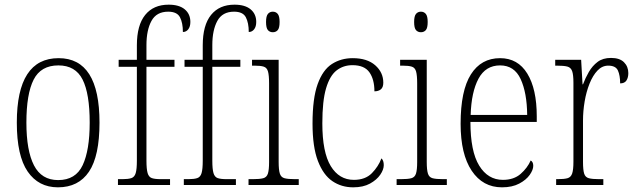

<svg xmlns="http://www.w3.org/2000/svg" viewBox="-20 -792 2722 822"><path d="M228 10Q145 10 98.5 -57.5Q52 -125 52 -267Q52 -543 231 -543Q406 -543 406 -267Q406 -124 361 -57Q316 10 228 10ZM229 -21Q304 -21 334 -85Q364 -149 364 -267Q364 -391 333.5 -451.5Q303 -512 230 -512Q155 -512 124 -451Q93 -390 93 -267Q93 -147 125.5 -84Q158 -21 229 -21Z M485 0V-25H505Q529 -25 542.5 -29.5Q556 -34 561 -51Q566 -68 566 -104V-506H488V-536H566V-598Q566 -684 601.5 -728Q637 -772 702 -772Q747 -772 771 -752Q795 -732 795 -698Q795 -678 786 -666.5Q777 -655 763 -655Q763 -694 750.5 -718Q738 -742 700 -742Q650 -742 628.5 -702.5Q607 -663 607 -599V-536H727V-506H607V-104Q607 -68 612 -51Q617 -34 630 -29.5Q643 -25 668 -25H708V0Z M767 0V-25H787Q811 -25 824.5 -29.5Q838 -34 843 -51Q848 -68 848 -104V-506H770V-536H848V-598Q848 -684 883.5 -728Q919 -772 984 -772Q1029 -772 1053 -752Q1077 -732 1077 -698Q1077 -678 1068 -666.5Q1059 -655 1045 -655Q1045 -694 1032.5 -718Q1020 -742 982 -742Q932 -742 910.5 -702.5Q889 -663 889 -599V-536H1009V-506H889V-104Q889 -68 894 -51Q899 -34 912 -29.5Q925 -25 950 -25H990V0Z M1148 -654Q1135 -654 1127 -663Q1119 -672 1119 -698Q1119 -723 1127 -732.5Q1135 -742 1148 -742Q1161 -742 1169 -732.5Q1177 -723 1177 -698Q1177 -672 1169 -663Q1161 -654 1148 -654ZM1044 0V-25H1063Q1092 -25 1107 -29Q1122 -33 1127 -49Q1132 -65 1132 -98V-435Q1132 -469 1127.5 -485.5Q1123 -502 1109.5 -506.5Q1096 -511 1069 -511H1059V-536H1173V-99Q1173 -65 1178 -49Q1183 -33 1198 -29Q1213 -25 1242 -25H1259V0Z M1492 10Q1442 10 1403 -16.5Q1364 -43 1341 -103Q1318 -163 1318 -263Q1318 -371 1340 -432Q1362 -493 1401 -518Q1440 -543 1490 -543Q1552 -543 1586.5 -512.5Q1621 -482 1621 -438Q1621 -418 1610.5 -409.5Q1600 -401 1583 -401Q1583 -452 1561.5 -482.5Q1540 -513 1489 -513Q1450 -513 1421 -490.5Q1392 -468 1376 -414Q1360 -360 1360 -264Q1360 -140 1396 -81Q1432 -22 1495 -22Q1544 -22 1572 -50.5Q1600 -79 1613 -114Q1623 -105 1623 -85Q1623 -66 1608 -44Q1593 -22 1564 -6Q1535 10 1492 10Z M1782 -654Q1769 -654 1761 -663Q1753 -672 1753 -698Q1753 -723 1761 -732.5Q1769 -742 1782 -742Q1795 -742 1803 -732.5Q1811 -723 1811 -698Q1811 -672 1803 -663Q1795 -654 1782 -654ZM1678 0V-25H1697Q1726 -25 1741 -29Q1756 -33 1761 -49Q1766 -65 1766 -98V-435Q1766 -469 1761.5 -485.5Q1757 -502 1743.5 -506.5Q1730 -511 1703 -511H1693V-536H1807V-99Q1807 -65 1812 -49Q1817 -33 1832 -29Q1847 -25 1876 -25H1893V0Z M2129 10Q2047 10 1999.5 -61Q1952 -132 1952 -262Q1952 -404 1996 -473.5Q2040 -543 2121 -543Q2197 -543 2237.5 -477Q2278 -411 2278 -294V-270H1994Q1994 -144 2031.5 -83Q2069 -22 2133 -22Q2180 -22 2209 -47.5Q2238 -73 2252 -105Q2263 -99 2263 -82Q2263 -65 2248 -43.5Q2233 -22 2203 -6Q2173 10 2129 10ZM2237 -300Q2236 -395 2209 -453.5Q2182 -512 2121 -512Q2059 -512 2028.5 -455Q1998 -398 1995 -300Z M2361 0V-25H2367Q2395 -25 2409.5 -29Q2424 -33 2429.5 -49Q2435 -65 2435 -100V-438Q2435 -472 2429.5 -487.5Q2424 -503 2409 -507Q2394 -511 2363 -511H2357V-536H2468L2474 -431H2476Q2486 -458 2501 -484Q2516 -510 2538.5 -527Q2561 -544 2596 -544Q2633 -544 2651.5 -525.5Q2670 -507 2670 -479Q2670 -460 2662 -447.5Q2654 -435 2635 -435Q2635 -469 2625.5 -490Q2616 -511 2584 -511Q2558 -511 2538 -490Q2518 -469 2504 -434Q2490 -399 2483 -357.5Q2476 -316 2476 -276V-99Q2476 -64 2481 -48.5Q2486 -33 2501 -29Q2516 -25 2544 -25H2563V0Z"/></svg>

Font: Noto Serif Myanmar Condensed ExtraLight
Style: Regular
Weight: 200
Width: 3
Designer: Ben Mitchell and the Monotype Design Team
Foundry: Monotype Imaging Inc.
Version: Version 2.106; ttfautohint (v1.8.4.7-5d5b)